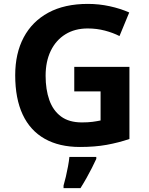

<svg xmlns="http://www.w3.org/2000/svg" viewBox="-20 -744 764 985"><path d="M361 -401H644V-31Q588 -12 527.5 -1Q467 10 390 10Q284 10 209.5 -32Q135 -74 96.5 -156Q58 -238 58 -358Q58 -470 101.5 -552Q145 -634 228 -679Q311 -724 431 -724Q488 -724 543 -712Q598 -700 643 -680L593 -559Q560 -576 518 -587Q476 -598 430 -598Q364 -598 315.5 -568Q267 -538 240.5 -483.5Q214 -429 214 -355Q214 -285 233 -231Q252 -177 293 -146.5Q334 -116 400 -116Q432 -116 454.5 -119Q477 -122 496 -126V-275H361ZM474 71Q464 93 451.5 117.5Q439 142 424.5 168Q410 194 393 221H306V208Q312 188 318 162Q324 136 329 109Q334 82 336 61H474Z"/></svg>

Font: Noto Sans Gunjala Gondi
Style: Regular
Weight: 400
Designer: Ek Type
Foundry: Ek Type
Version: Version 1.004